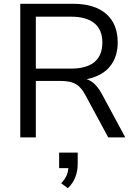

<svg xmlns="http://www.w3.org/2000/svg" viewBox="-20 -725 709 1013"><path d="M87 0V-705H366Q479 -705 540 -652Q601 -599 601 -501Q601 -439 573.5 -393.5Q546 -348 493 -324.5Q440 -301 366 -301L376 -314H396Q435 -314 464 -294Q493 -274 517 -230L641 0H551L429 -226Q414 -254 395.5 -270Q377 -286 353.5 -292Q330 -298 297 -298H169V0ZM169 -363H354Q436 -363 478 -397.5Q520 -432 520 -501Q520 -568 478 -602.5Q436 -637 354 -637H169ZM338 268 303 242Q325 218 333 197Q341 176 341 152L361 162H292V80H390V140Q390 177 377.5 209.5Q365 242 338 268Z"/></svg>

Font: Nunito Sans 12pt ExtraLight 12pt
Style: Regular
Weight: 400
Version: Version 3.101;gftools[0.9.27]